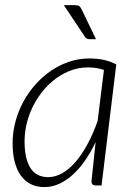

<svg xmlns="http://www.w3.org/2000/svg" viewBox="-20 -736 530 762"><path d="M383 0H360Q350.5 0 346.8 -4.5Q343 -9 343 -15.5L359.5 -172Q340.5 -132 317.8 -99.2Q295 -66.5 269.2 -43Q243.5 -19.5 215 -6.5Q186.5 6.5 156 6.5Q124.5 6.5 101 -5.8Q77.5 -18 61.8 -40.5Q46 -63 38 -95Q30 -127 30 -167Q30 -210.5 41 -252.2Q52 -294 72.2 -331.5Q92.5 -369 120.5 -400.5Q148.5 -432 182.2 -455Q216 -478 254.5 -491Q293 -504 334 -504Q364 -504 390 -498.8Q416 -493.5 441.5 -480.5ZM171.5 -33Q200 -33 227.8 -49Q255.5 -65 280.5 -94.2Q305.5 -123.5 327.8 -164.8Q350 -206 367.5 -256L392.5 -458.5Q363 -468.5 328.5 -468.5Q295 -468.5 263.5 -457.2Q232 -446 204.2 -426Q176.5 -406 153.2 -378.5Q130 -351 113 -318.2Q96 -285.5 86.8 -249Q77.5 -212.5 77.5 -174.5Q77.5 -107.5 100.2 -70.2Q123 -33 171.5 -33ZM278 -715.5Q289.5 -715.5 294.5 -711.8Q299.5 -708 303.5 -699.5L361 -580.5H334.5Q324 -580.5 318 -588.5L233.5 -715.5Z"/></svg>

Font: Lato TR Light
Style: Italic
Weight: 300
Italic angle: -12°
Designer: Lukasz Dziedzic
Foundry: Lukasz Dziedzic
Version: Version 1.104 2013